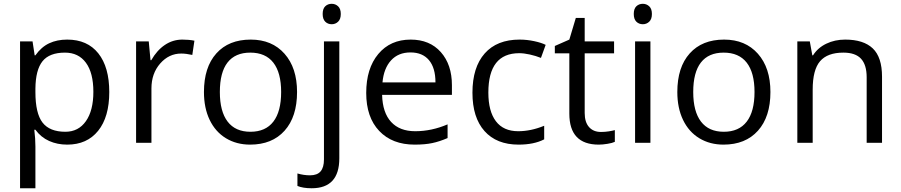

<svg xmlns="http://www.w3.org/2000/svg" viewBox="-20 -754 4759 1014"><path d="M335 9.8Q282.7 9.8 239.5 -9.5Q196.3 -28.8 167 -68.8H161.1Q167 -22 167 20V240.2H85.9V-535.2H151.9L163.1 -461.9H167Q198.2 -505.9 239.7 -525.4Q281.2 -544.9 335 -544.9Q441.4 -544.9 499.3 -472.2Q557.1 -399.4 557.1 -268.1Q557.1 -136.2 498.3 -63.2Q439.5 9.8 335 9.8ZM323.2 -476.1Q241.2 -476.1 204.6 -430.7Q168 -385.3 167 -286.1V-268.1Q167 -155.3 204.6 -106.7Q242.2 -58.1 325.2 -58.1Q394.5 -58.1 433.8 -114.3Q473.1 -170.4 473.1 -269Q473.1 -369.1 433.8 -422.6Q394.5 -476.1 323.2 -476.1Z M942.9 -544.9Q978.5 -544.9 1006.8 -539.1L995.6 -463.9Q962.4 -471.2 937 -471.2Q872.1 -471.2 825.9 -418.5Q779.8 -365.7 779.8 -287.1V0H698.7V-535.2H765.6L774.9 -436H778.8Q808.6 -488.3 850.6 -516.6Q892.6 -544.9 942.9 -544.9Z M1548.8 -268.1Q1548.8 -137.2 1482.9 -63.7Q1417 9.8 1300.8 9.8Q1229 9.8 1173.3 -23.9Q1117.7 -57.6 1087.4 -120.6Q1057.1 -183.6 1057.1 -268.1Q1057.1 -398.9 1122.6 -471.9Q1188 -544.9 1304.2 -544.9Q1416.5 -544.9 1482.7 -470.2Q1548.8 -395.5 1548.8 -268.1ZM1141.1 -268.1Q1141.1 -165.5 1182.1 -111.8Q1223.1 -58.1 1302.7 -58.1Q1382.3 -58.1 1423.6 -111.6Q1464.8 -165 1464.8 -268.1Q1464.8 -370.1 1423.6 -423.1Q1382.3 -476.1 1301.8 -476.1Q1222.2 -476.1 1181.6 -423.8Q1141.1 -371.6 1141.1 -268.1Z M1626 240.2Q1579.6 240.2 1550.8 228V162.1Q1584.5 171.9 1617.2 171.9Q1655.3 171.9 1673.1 151.1Q1690.9 130.4 1690.9 87.9V-535.2H1772V82Q1772 240.2 1626 240.2ZM1684.1 -680.2Q1684.1 -708 1697.8 -720.9Q1711.4 -733.9 1731.9 -733.9Q1751.5 -733.9 1765.6 -720.7Q1779.8 -707.5 1779.8 -680.2Q1779.8 -652.8 1765.6 -639.4Q1751.5 -626 1731.9 -626Q1711.4 -626 1697.8 -639.4Q1684.1 -652.8 1684.1 -680.2Z M2169.9 9.8Q2051.3 9.8 1982.7 -62.5Q1914.1 -134.8 1914.1 -263.2Q1914.1 -392.6 1977.8 -468.8Q2041.5 -544.9 2148.9 -544.9Q2249.5 -544.9 2308.1 -478.8Q2366.7 -412.6 2366.7 -304.2V-252.9H1998Q2000.5 -158.7 2045.7 -109.9Q2090.8 -61 2172.9 -61Q2259.3 -61 2343.8 -97.2V-24.9Q2300.8 -6.3 2262.5 1.7Q2224.1 9.8 2169.9 9.8ZM2147.9 -477.1Q2083.5 -477.1 2045.2 -435.1Q2006.8 -393.1 2000 -318.8H2279.8Q2279.8 -395.5 2245.6 -436.3Q2211.4 -477.1 2147.9 -477.1Z M2718.8 9.8Q2602.5 9.8 2538.8 -61.8Q2475.1 -133.3 2475.1 -264.2Q2475.1 -398.4 2539.8 -471.7Q2604.5 -544.9 2724.1 -544.9Q2762.7 -544.9 2801.3 -536.6Q2839.8 -528.3 2861.8 -517.1L2836.9 -448.2Q2810.1 -459 2778.3 -466.1Q2746.6 -473.1 2722.2 -473.1Q2559.1 -473.1 2559.1 -265.1Q2559.1 -166.5 2598.9 -113.8Q2638.7 -61 2716.8 -61Q2783.7 -61 2854 -89.8V-18.1Q2800.3 9.8 2718.8 9.8Z M3153.8 -57.1Q3175.3 -57.1 3195.3 -60.3Q3215.3 -63.5 3227.1 -66.9V-4.9Q3213.9 1.5 3188.2 5.6Q3162.6 9.8 3142.1 9.8Q2986.8 9.8 2986.8 -153.8V-472.2H2910.2V-511.2L2986.8 -544.9L3021 -659.2H3067.9V-535.2H3223.1V-472.2H3067.9V-157.2Q3067.9 -108.9 3090.8 -83Q3113.8 -57.1 3153.8 -57.1Z M3415 0H3334V-535.2H3415ZM3327.1 -680.2Q3327.1 -708 3340.8 -720.9Q3354.5 -733.9 3375 -733.9Q3394.5 -733.9 3408.7 -720.7Q3422.9 -707.5 3422.9 -680.2Q3422.9 -652.8 3408.7 -639.4Q3394.5 -626 3375 -626Q3354.5 -626 3340.8 -639.4Q3327.1 -652.8 3327.1 -680.2Z M4048.8 -268.1Q4048.8 -137.2 3982.9 -63.7Q3917 9.8 3800.8 9.8Q3729 9.8 3673.3 -23.9Q3617.7 -57.6 3587.4 -120.6Q3557.1 -183.6 3557.1 -268.1Q3557.1 -398.9 3622.6 -471.9Q3688 -544.9 3804.2 -544.9Q3916.5 -544.9 3982.7 -470.2Q4048.8 -395.5 4048.8 -268.1ZM3641.1 -268.1Q3641.1 -165.5 3682.1 -111.8Q3723.1 -58.1 3802.7 -58.1Q3882.3 -58.1 3923.6 -111.6Q3964.8 -165 3964.8 -268.1Q3964.8 -370.1 3923.6 -423.1Q3882.3 -476.1 3801.8 -476.1Q3722.2 -476.1 3681.6 -423.8Q3641.1 -371.6 3641.1 -268.1Z M4557.1 0V-346.2Q4557.1 -411.6 4527.3 -443.8Q4497.6 -476.1 4434.1 -476.1Q4350.1 -476.1 4311 -430.7Q4272 -385.3 4272 -280.8V0H4190.9V-535.2H4256.8L4270 -461.9H4273.9Q4298.8 -501.5 4343.8 -523.2Q4388.7 -544.9 4443.8 -544.9Q4540.5 -544.9 4589.4 -498.3Q4638.2 -451.7 4638.2 -349.1V0Z"/></svg>

Font: QFn1     
Style: Regular
Weight: 400
Foundry: Ascender Corporation
Version: Version 1.10